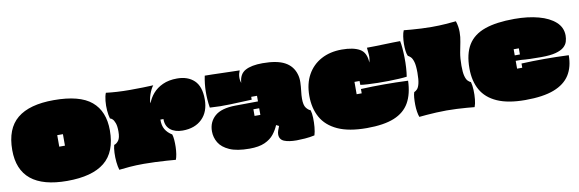

<svg xmlns="http://www.w3.org/2000/svg" viewBox="-56 -1282 5408 1793"><g transform="rotate(-10 2648.0 -385.0)"><path d="M467 35Q10 35 10 -337Q10 -540 125.5 -635Q241 -730 472 -730Q717 -730 828.5 -636.5Q940 -543 940 -361Q940 -156 822 -60.5Q704 35 467 35ZM448 -293H502V-402H448Z M963 17Q953 -15 948.5 -59Q944 -103 946 -147Q948 -191 956 -220Q979 -226 998 -251.5Q1017 -277 1017 -337Q1017 -388 1006.5 -416.5Q996 -445 983 -457Q970 -469 960 -470Q950 -503 946.5 -548.5Q943 -594 947.5 -639Q952 -684 964 -713Q1011 -707 1070 -703.5Q1129 -700 1191 -700Q1253 -700 1313 -701.5Q1373 -703 1412 -705Q1402 -694 1391 -672.5Q1380 -651 1371.5 -626Q1363 -601 1359 -578.5Q1355 -556 1358 -544Q1375 -592 1411 -634Q1447 -676 1504.5 -702.5Q1562 -729 1641 -729Q1743 -729 1803 -672Q1863 -615 1863 -493Q1863 -375 1794.5 -308Q1726 -241 1610 -241Q1537 -241 1493.5 -276.5Q1450 -312 1451 -378H1422Q1421 -322 1442.5 -285Q1464 -248 1507 -222Q1514 -201 1516.5 -169Q1519 -137 1518 -101.5Q1517 -66 1512 -34.5Q1507 -3 1499 17Q1466 14 1415 10.5Q1364 7 1307 4.5Q1250 2 1198 2Q1123 2 1063.5 7Q1004 12 963 17Z M2196 34Q2076 34 2006.5 3Q1937 -28 1907 -78Q1877 -128 1877 -186Q1877 -274 1939 -329Q2001 -384 2137 -385L2349 -387V-440H2294V-413Q2192 -409 2093 -405Q1994 -401 1896 -408Q1871 -564 1901 -710Q1930 -710 1971.5 -709Q2013 -708 2059.5 -706.5Q2106 -705 2151 -704Q2196 -703 2231 -702Q2218 -672 2216.5 -642Q2215 -612 2225 -584Q2230 -667 2288 -699Q2346 -731 2452 -731Q2589 -731 2662 -691.5Q2735 -652 2759 -574Q2771 -537 2769.5 -494.5Q2768 -452 2763 -412Q2758 -372 2758 -340Q2758 -279 2777.5 -253.5Q2797 -228 2819 -220Q2828 -191 2829.5 -147Q2831 -103 2827 -59Q2823 -15 2813 17Q2769 27 2721 30.5Q2673 34 2643 34Q2567 34 2524 16Q2481 -2 2481 -50Q2481 -67 2487.5 -86Q2494 -105 2503 -127L2477 -140Q2459 -96 2427.5 -56Q2396 -16 2340.5 9Q2285 34 2196 34ZM2294 -259H2349V-322H2294Z M3308 35Q3138 35 3032.5 -13.5Q2927 -62 2878.5 -149.5Q2830 -237 2830 -354Q2830 -470 2876.5 -553.5Q2923 -637 3007 -682.5Q3091 -728 3203 -728Q3312 -728 3372.5 -693.5Q3433 -659 3436 -564Q3447 -599 3444.5 -634.5Q3442 -670 3438 -704Q3471 -704 3513.5 -705Q3556 -706 3601 -707.5Q3646 -709 3686 -710Q3726 -711 3754 -711Q3760 -684 3763.5 -642.5Q3767 -601 3768 -552.5Q3769 -504 3766 -457Q3763 -410 3757 -373Q3728 -369 3683 -366.5Q3638 -364 3586 -363Q3534 -362 3482 -363Q3430 -364 3386.5 -366.5Q3343 -369 3317 -373L3316 -410H3268V-293H3316V-334Q3530 -344 3763 -334Q3759 -209 3712.5 -127Q3666 -45 3568 -5Q3470 35 3308 35Z M3808 17Q3800 -3 3795 -34.5Q3790 -66 3789.5 -101Q3789 -136 3791.5 -167.5Q3794 -199 3801 -219Q3816 -225 3830 -239.5Q3844 -254 3853 -290Q3862 -326 3862 -393Q3862 -462 3851.5 -496.5Q3841 -531 3826.5 -544.5Q3812 -558 3801 -563Q3792 -580 3788 -611.5Q3784 -643 3784.5 -679.5Q3785 -716 3790 -749.5Q3795 -783 3805 -805Q3834 -802 3877 -798.5Q3920 -795 3970.5 -792.5Q4021 -790 4069 -790Q4140 -790 4198.5 -794.5Q4257 -799 4299 -803Q4308 -775 4312 -749.5Q4316 -724 4316 -698Q4316 -651 4306.5 -605.5Q4297 -560 4287.5 -507.5Q4278 -455 4278 -385Q4278 -322 4287 -288Q4296 -254 4310 -239.5Q4324 -225 4339 -219Q4348 -188 4350 -142.5Q4352 -97 4347.5 -53.5Q4343 -10 4332 17Q4304 14 4260 10.5Q4216 7 4166 4.5Q4116 2 4069 2Q4021 2 3971.5 4.5Q3922 7 3879 10.5Q3836 14 3808 17Z M4811 34Q4648 34 4545.5 -11.5Q4443 -57 4395 -142Q4347 -227 4347 -347Q4347 -485 4398.5 -569Q4450 -653 4559 -691.5Q4668 -730 4840 -730Q4968 -730 5068.5 -703Q5169 -676 5227 -623.5Q5285 -571 5285 -494Q5285 -466 5276.5 -437.5Q5268 -409 5242 -386Q5216 -363 5164 -349Q5112 -335 5025 -335Q4967 -335 4920.5 -336.5Q4874 -338 4835 -342H4785V-268H4834V-308Q5046 -318 5282 -308Q5282 -197 5234 -121Q5186 -45 5083 -5.5Q4980 34 4811 34ZM4785 -394H4834V-452H4785Z"/></g></svg>

Font: Oi
Style: Regular
Weight: 400
Designer: Kostas Bartsokas, Mohamad Dakak
Foundry: Foundry5
Version: Version 4.000